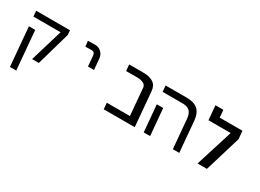

<svg xmlns="http://www.w3.org/2000/svg" viewBox="-32 -1423 3064 2267"><g transform="rotate(30 1500.0 -290.0)"><path d="M416.5 -533H46.5L40 -609H501L506 -547.5L375.5 -90.5H284ZM57.5 -407.5H143.5L189.5 120.5H103.5Z M845.5 -609Q825 -609 790.8 -608.5Q756.5 -608 746.5 -607L755.5 -532.5Q779 -534 840.5 -534Q882 -534 886.5 -488L899 -344.5H981L968 -492.5Q965 -525.5 948.5 -552Q932 -578.5 905.2 -593.8Q878.5 -609 845.5 -609Z M1305 -85.5H1620.5L1588 -456.5Q1585 -490 1551 -506.8Q1517 -523.5 1470 -523.5H1315.5L1308 -609H1503.5Q1586.5 -609 1637.2 -576Q1688 -543 1694.5 -470.5L1735.5 0H1312.5Z M2090.5 -526H1812L1804.5 -609H2092Q2193.5 -609 2245.2 -563.2Q2297 -517.5 2306 -417L2342.5 0H2255L2220.5 -396Q2214.5 -465 2181.2 -495.5Q2148 -526 2090.5 -526ZM1826 -364.5H1913L1945 0H1858Z M2858 -599.5 2867.5 -489.5 2719.5 0H2592L2751 -506.5H2448L2431 -701H2539L2548 -599.5Z"/></g></svg>

Font: JuliaMono
Style: Italic
Weight: 400
Italic angle: -9°
Monospace: yes
Designer: cormullion
Foundry: corm
Version: Version 0.057; ttfautohint (v1.8.4)